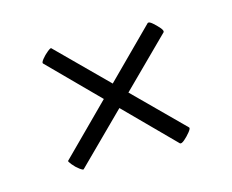

<svg xmlns="http://www.w3.org/2000/svg" viewBox="-52 -389 482 399"><g transform="rotate(-15 189.0 -189.5)"><path d="M85 -60Q84 -58 76.5 -63.5Q69 -69 63 -76.5Q57 -84 58 -85L292 -319Q295 -321 302 -315Q309 -309 315 -302Q321 -295 319 -292ZM60 -294Q58 -296 63.5 -303Q69 -310 76.5 -316Q84 -322 85 -320L319 -87Q321 -85 315 -77.5Q309 -70 302 -64Q295 -58 292 -60Z"/></g></svg>

Font: Cormorant Light Light
Style: Regular
Weight: 300
Version: Version 4.000